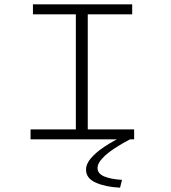

<svg xmlns="http://www.w3.org/2000/svg" viewBox="-20 -643 790 886"><path d="M121 0V-46H330V-577H132V-623H590V-577H385V-46H599V0ZM543 187 534 223Q468 220 422.5 200Q377 180 377 140Q377 113 400.5 86Q424 59 463.5 33Q503 7 550 -16L580 0Q541 20 506.5 43Q472 66 451 89Q430 112 430 132Q430 158 460.5 171Q491 184 543 187Z"/></svg>

Font: Inconsolata ExtraExpanded Light
Style: Regular
Weight: 300
Width: 8
Monospace: yes
Designer: Raph Levien, Cyreal, Brenton Simpson
Foundry: Raph Levien, Cyreal, Google
Version: Version 3.001; ttfautohint (v1.8.2.53-6de2)